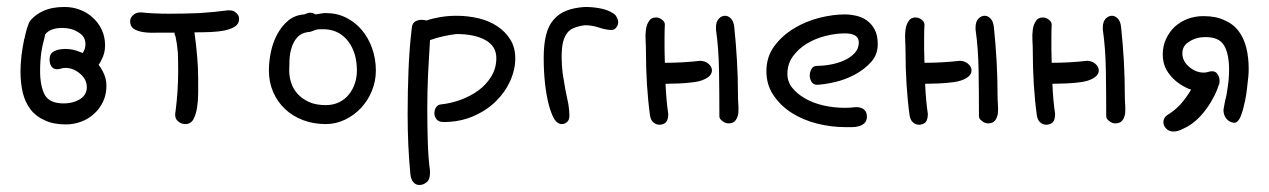

<svg xmlns="http://www.w3.org/2000/svg" viewBox="-20 -357 3662 554"><path d="M164.1 -58.6Q123 -58.6 109.4 -83Q95.7 -108.4 95.7 -152.3Q95.7 -181.6 99.6 -209Q102.5 -226.6 107.4 -244.1L110.4 -257.8Q125 -276.4 160.2 -276.4Q186.5 -276.4 206.1 -263.7Q226.6 -252 226.6 -229.5Q226.6 -215.8 218.8 -204.1L210.9 -207Q190.4 -215.8 168.9 -215.8Q149.4 -215.8 135.7 -209Q123 -202.1 123 -185.5Q123 -173.8 127.9 -166Q133.8 -157.2 144.5 -157.2Q150.4 -157.2 156.2 -159.2Q162.1 -161.1 168.9 -161.1Q191.4 -161.1 210.9 -144.5Q230.5 -127.9 230.5 -105.5Q230.5 -83 210 -70.3Q190.4 -58.6 164.1 -58.6ZM264.6 -169.9Q269.5 -176.8 272.5 -183.6Q283.2 -203.1 283.2 -225.6Q283.2 -251 273.4 -271.5Q263.7 -292 247.1 -306.6Q231.4 -321.3 210 -329.1Q189.5 -336.9 166 -336.9Q129.9 -336.9 104.5 -325.2Q85 -316.4 71.3 -301.8Q66.4 -297.9 62.5 -288.1Q55.7 -271.5 50.8 -246.1L49.8 -244.1Q44.9 -219.7 42 -197.3Q39.1 -169.9 39.1 -150.4Q39.1 -117.2 45.9 -88.9Q52.7 -61.5 68.4 -41Q84 -20.5 109.4 -9.8Q133.8 2 169.9 2Q193.4 2 213.9 -5.9Q235.4 -13.7 251 -28.3Q267.6 -43 277.3 -63.5Q287.1 -84 287.1 -109.4Q287.1 -131.8 276.4 -151.4Q271.5 -161.1 264.6 -169.9Z M485.4 -26.4Q485.4 -12.7 495.1 -5.9Q503.9 1 514.6 1Q530.3 1 538.1 -12.7Q545.9 -27.3 548.8 -47.9Q551.8 -67.4 551.8 -89.8V-128.9Q551.8 -162.1 548.8 -195.3Q545.9 -229.5 541 -263.7Q565.4 -263.7 588.9 -264.6Q611.3 -265.6 629.9 -269.5Q647.5 -273.4 659.2 -281.2Q669.9 -289.1 669.9 -302.7Q669.9 -312.5 662.1 -319.3Q654.3 -327.1 642.6 -327.1H636.7Q601.6 -322.3 556.6 -319.3Q511.7 -317.4 467.8 -317.4Q445.3 -317.4 424.8 -318.4Q404.3 -319.3 386.7 -321.3Q372.1 -321.3 364.3 -313.5Q355.5 -305.7 355.5 -295.9Q355.5 -281.2 365.2 -274.4Q375 -267.6 391.6 -264.6Q409.2 -261.7 432.6 -262.7Q456.1 -262.7 483.4 -262.7Q483.4 -255.9 486.3 -252.9Q491.2 -229.5 493.2 -205.1Q494.1 -179.7 494.1 -154.3Q494.1 -123 492.2 -93.8Q490.2 -63.5 486.3 -34.2Q485.4 -31.2 485.4 -26.4Z M857.4 -315.4Q869.1 -320.3 875 -320.3Q882.8 -320.3 890.6 -315.4Q897.5 -316.4 905.8 -317.9Q914.1 -319.3 919.9 -319.3Q952.1 -319.3 978.5 -306.2Q1004.9 -293 1023.9 -270.5Q1043 -248 1053.7 -217.8Q1064.5 -187.5 1064.5 -153.3Q1064.5 -123 1053.2 -95.2Q1042 -67.4 1022 -45.9Q1002 -24.4 975.6 -11.7Q949.2 1 919.9 1Q883.8 1 853.5 -10.7Q823.2 -22.5 801.8 -43Q780.3 -63.5 768.1 -91.8Q755.9 -120.1 755.9 -153.3Q755.9 -179.7 761.7 -207.5Q767.6 -235.4 780.3 -258.8Q793 -282.2 812 -297.9Q831.1 -313.5 857.4 -315.4ZM869.1 -264.6Q848.6 -261.7 837.9 -249.5Q827.1 -237.3 821.8 -220.7Q816.4 -204.1 815.4 -186Q814.5 -168 814.5 -153.3Q814.5 -135.7 820.3 -117.7Q826.2 -99.6 839.4 -85.4Q852.5 -71.3 872.1 -62.5Q891.6 -53.7 919.9 -53.7Q941.4 -53.7 958.5 -62Q975.6 -70.3 986.8 -84.5Q998 -98.6 1003.9 -116.2Q1009.8 -133.8 1009.8 -153.3Q1009.8 -204.1 985.4 -236.8Q960.9 -269.5 919.9 -272.5H901.4Q893.6 -272.5 884.8 -268.6Q876 -264.6 869.1 -264.6Z M1220.7 135.7V142.6Q1220.7 161.1 1210.9 168.9Q1201.2 176.8 1190.4 176.8Q1179.7 176.8 1172.9 168.9Q1166 161.1 1164.1 145.5Q1160.2 105.5 1158.2 62Q1156.2 18.6 1156.2 -27.3Q1156.2 -91.8 1158.7 -154.3Q1161.1 -216.8 1168 -274.4Q1168.9 -289.1 1177.2 -294.4Q1185.5 -299.8 1196.3 -299.8Q1203.1 -299.8 1210.9 -297.9Q1226.6 -303.7 1250 -307.6Q1273.4 -311.5 1296.9 -311.5Q1330.1 -311.5 1360.8 -304.2Q1391.6 -296.9 1415 -281.2Q1438.5 -265.6 1452.6 -242.7Q1466.8 -219.7 1466.8 -188.5Q1466.8 -156.2 1452.1 -123.5Q1437.5 -90.8 1410.6 -64.5Q1383.8 -38.1 1345.2 -21.5Q1306.6 -4.9 1259.8 -4.9Q1246.1 -4.9 1239.7 -12.7Q1233.4 -20.5 1233.4 -30.3Q1233.4 -40 1238.3 -47.4Q1243.2 -54.7 1252 -55.7Q1280.3 -58.6 1308.6 -68.8Q1336.9 -79.1 1359.9 -95.7Q1382.8 -112.3 1397.5 -136.2Q1412.1 -160.2 1412.1 -189.5Q1412.1 -223.6 1380.9 -241.2Q1349.6 -258.8 1296.9 -258.8Q1279.3 -256.8 1259.3 -252.4Q1239.3 -248 1220.7 -241.2Q1217.8 -197.3 1215.3 -146Q1212.9 -94.7 1212.9 -43.9Q1212.9 6.8 1214.4 53.7Q1215.8 100.6 1220.7 135.7Z M1759.8 -306.6Q1763.7 -299.8 1763.7 -293Q1763.7 -284.2 1757.8 -277.3Q1752.9 -270.5 1744.1 -270.5Q1729.5 -270.5 1709 -277.3Q1688.5 -284.2 1668 -284.2Q1651.4 -282.2 1638.7 -277.3Q1626 -273.4 1617.2 -262.7Q1609.4 -252.9 1604.5 -235.4Q1600.6 -218.8 1600.6 -190.4Q1600.6 -169.9 1603.5 -145.5Q1607.4 -122.1 1611.3 -98.6Q1616.2 -76.2 1620.1 -55.7Q1623 -36.1 1623 -23.4Q1623 -10.7 1616.2 -4.9Q1609.4 1 1600.6 1Q1588.9 1 1579.1 -13.7Q1570.3 -29.3 1563.5 -54.7Q1556.6 -81.1 1552.7 -115.2Q1548.8 -150.4 1548.8 -190.4Q1548.8 -229.5 1555.7 -255.9Q1562.5 -283.2 1577.1 -299.8Q1591.8 -317.4 1614.3 -326.2Q1636.7 -335 1668 -336.9Q1690.4 -336.9 1710.9 -333Q1732.4 -329.1 1748 -319.3Q1756.8 -314.5 1759.8 -306.6Z M2109.4 -80.1Q2109.4 -132.8 2106.4 -182.6Q2103.5 -233.4 2098.6 -279.3Q2096.7 -295.9 2088.9 -303.7Q2081.1 -311.5 2072.3 -311.5Q2062.5 -311.5 2054.7 -303.7Q2045.9 -294.9 2045.9 -278.3V-271.5Q2053.7 -217.8 2054.7 -152.3Q2055.7 -85.9 2055.7 -21.5Q2055.7 -13.7 2064.5 -7.8Q2072.3 -1 2082 -1Q2095.7 -1 2102.5 -9.8Q2108.4 -17.6 2110.4 -30.3Q2111.3 -42 2110.4 -55.7Q2109.4 -69.3 2109.4 -80.1ZM2001 -181.6Q1950.2 -175.8 1898.4 -175.8L1897.5 -213.9V-251Q1897.5 -268.6 1898.4 -286.1Q1898.4 -293.9 1890.6 -299.8Q1882.8 -306.6 1873 -306.6Q1858.4 -306.6 1852.5 -295.9Q1845.7 -286.1 1843.8 -271.5Q1841.8 -256.8 1842.8 -240.2Q1843.8 -223.6 1843.8 -210.9Q1843.8 -161.1 1846.7 -114.3Q1849.6 -67.4 1855.5 -24.4Q1857.4 -10.7 1865.2 -3.9Q1873 2.9 1882.8 2.9Q1893.6 2.9 1901.4 -3.9Q1908.2 -11.7 1908.2 -28.3Q1902.3 -67.4 1900.4 -115.2Q1916 -115.2 1939.5 -116.2Q1962.9 -117.2 1983.4 -120.1Q2004.9 -123 2019.5 -131.8Q2034.2 -140.6 2034.2 -154.3Q2034.2 -164.1 2024.4 -172.9Q2015.6 -180.7 2001 -181.6Z M2449.2 -47.9Q2465.8 -47.9 2473.6 -40.5Q2481.4 -33.2 2481.4 -21.5Q2481.4 -8.8 2475.1 -2.4Q2468.8 3.9 2459.5 6.8Q2450.2 9.8 2439 9.8Q2427.7 9.8 2418.9 9.8Q2377.9 9.8 2337.4 -0.5Q2296.9 -10.7 2264.6 -31.2Q2232.4 -51.8 2211.9 -82Q2191.4 -112.3 2191.4 -151.4Q2191.4 -193.4 2214.4 -224.1Q2237.3 -254.9 2271.5 -275.4Q2305.7 -295.9 2344.7 -305.7Q2383.8 -315.4 2417 -315.4Q2433.6 -315.4 2450.7 -311.5Q2467.8 -307.6 2481.4 -297.9Q2495.1 -288.1 2503.9 -271.5Q2512.7 -254.9 2512.7 -229.5Q2512.7 -199.2 2493.2 -177.7Q2473.6 -156.2 2446.3 -141.6Q2418.9 -127 2388.7 -120.1Q2358.4 -113.3 2337.9 -112.3Q2327.1 -112.3 2321.8 -120.6Q2316.4 -128.9 2316.4 -139.6Q2316.4 -148.4 2321.3 -157.7Q2326.2 -167 2337.9 -167Q2356.4 -167 2377.4 -170.9Q2398.4 -174.8 2416.5 -183.1Q2434.6 -191.4 2446.3 -204.1Q2458 -216.8 2458 -234.4Q2458 -260.7 2418 -260.7Q2391.6 -260.7 2362.3 -253.4Q2333 -246.1 2308.6 -231.4Q2284.2 -216.8 2268.1 -194.8Q2252 -172.9 2252 -143.6Q2252 -121.1 2266.1 -103.5Q2280.3 -85.9 2303.2 -72.8Q2326.2 -59.6 2356 -52.7Q2385.7 -45.9 2418 -45.9Q2425.8 -45.9 2433.6 -46.4Q2441.4 -46.9 2449.2 -47.9Z M2858.4 -80.1Q2858.4 -132.8 2855.5 -182.6Q2852.5 -233.4 2847.7 -279.3Q2845.7 -295.9 2837.9 -303.7Q2830.1 -311.5 2821.3 -311.5Q2811.5 -311.5 2803.7 -303.7Q2794.9 -294.9 2794.9 -278.3V-271.5Q2802.7 -217.8 2803.7 -152.3Q2804.7 -85.9 2804.7 -21.5Q2804.7 -13.7 2813.5 -7.8Q2821.3 -1 2831.1 -1Q2844.7 -1 2851.6 -9.8Q2857.4 -17.6 2859.4 -30.3Q2860.4 -42 2859.4 -55.7Q2858.4 -69.3 2858.4 -80.1ZM2750 -181.6Q2699.2 -175.8 2647.5 -175.8L2646.5 -213.9V-251Q2646.5 -268.6 2647.5 -286.1Q2647.5 -293.9 2639.6 -299.8Q2631.8 -306.6 2622.1 -306.6Q2607.4 -306.6 2601.6 -295.9Q2594.7 -286.1 2592.8 -271.5Q2590.8 -256.8 2591.8 -240.2Q2592.8 -223.6 2592.8 -210.9Q2592.8 -161.1 2595.7 -114.3Q2598.6 -67.4 2604.5 -24.4Q2606.4 -10.7 2614.3 -3.9Q2622.1 2.9 2631.8 2.9Q2642.6 2.9 2650.4 -3.9Q2657.2 -11.7 2657.2 -28.3Q2651.4 -67.4 2649.4 -115.2Q2665 -115.2 2688.5 -116.2Q2711.9 -117.2 2732.4 -120.1Q2753.9 -123 2768.6 -131.8Q2783.2 -140.6 2783.2 -154.3Q2783.2 -164.1 2773.4 -172.9Q2764.6 -180.7 2750 -181.6Z M3225.6 -80.1Q3225.6 -132.8 3222.7 -182.6Q3219.7 -233.4 3214.8 -279.3Q3212.9 -295.9 3205.1 -303.7Q3197.3 -311.5 3188.5 -311.5Q3178.7 -311.5 3170.9 -303.7Q3162.1 -294.9 3162.1 -278.3V-271.5Q3169.9 -217.8 3170.9 -152.3Q3171.9 -85.9 3171.9 -21.5Q3171.9 -13.7 3180.7 -7.8Q3188.5 -1 3198.2 -1Q3211.9 -1 3218.8 -9.8Q3224.6 -17.6 3226.6 -30.3Q3227.5 -42 3226.6 -55.7Q3225.6 -69.3 3225.6 -80.1ZM3117.2 -181.6Q3066.4 -175.8 3014.6 -175.8L3013.7 -213.9V-251Q3013.7 -268.6 3014.6 -286.1Q3014.6 -293.9 3006.8 -299.8Q2999 -306.6 2989.3 -306.6Q2974.6 -306.6 2968.8 -295.9Q2961.9 -286.1 2960 -271.5Q2958 -256.8 2959 -240.2Q2960 -223.6 2960 -210.9Q2960 -161.1 2962.9 -114.3Q2965.8 -67.4 2971.7 -24.4Q2973.6 -10.7 2981.4 -3.9Q2989.3 2.9 2999 2.9Q3009.8 2.9 3017.6 -3.9Q3024.4 -11.7 3024.4 -28.3Q3018.6 -67.4 3016.6 -115.2Q3032.2 -115.2 3055.7 -116.2Q3079.1 -117.2 3099.6 -120.1Q3121.1 -123 3135.7 -131.8Q3150.4 -140.6 3150.4 -154.3Q3150.4 -164.1 3140.6 -172.9Q3131.8 -180.7 3117.2 -181.6Z M3576.2 -218.8Q3569.3 -247.1 3553.7 -267.6Q3538.1 -288.1 3512.7 -298.8Q3488.3 -310.5 3452.1 -310.5Q3428.7 -310.5 3407.2 -302.7Q3386.7 -294.9 3370.1 -280.3Q3354.5 -265.6 3344.7 -245.1Q3335 -224.6 3335 -199.2Q3335 -176.8 3344.7 -157.2Q3355.5 -137.7 3373 -123Q3389.6 -109.4 3410.2 -100.6L3417 -98.6Q3404.3 -77.1 3387.7 -57.6Q3370.1 -38.1 3348.6 -25.4Q3336.9 -17.6 3336.9 -4.9Q3336.9 5.9 3344.7 13.7Q3352.5 22.5 3366.2 22.5Q3377.9 22.5 3391.6 15.6Q3420.9 2.9 3443.4 -21.5Q3465.8 -45.9 3480.5 -74.2Q3490.2 -91.8 3496.1 -110.4Q3499 -115.2 3499 -123Q3499 -134.8 3493.2 -142.6Q3488.3 -151.4 3477.5 -151.4Q3471.7 -151.4 3465.8 -149.4Q3460 -147.5 3453.1 -147.5Q3430.7 -147.5 3411.1 -164.1Q3391.6 -180.7 3391.6 -203.1Q3391.6 -225.6 3412.1 -237.3Q3431.6 -250 3458 -250Q3499 -250 3512.7 -224.6Q3526.4 -200.2 3526.4 -156.2Q3526.4 -127 3521.5 -99.6Q3519.5 -82 3514.6 -64.5L3510.7 -43Q3509.8 -40 3510.7 -33.2Q3512.7 -18.6 3523.4 -9.8Q3533.2 -2 3543.9 -2.9Q3552.7 -4.9 3559.6 -20.5Q3566.4 -37.1 3571.3 -61.5L3572.3 -64.5Q3577.1 -87.9 3579.1 -110.4Q3583 -138.7 3583 -158.2Q3583 -191.4 3576.2 -218.8Z"/></svg>

Font: Hi Melody Cyrillic
Style: Regular
Weight: 400
Version: Version 0.90 April 10, 2018